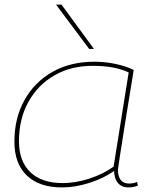

<svg xmlns="http://www.w3.org/2000/svg" viewBox="-20 -810 669 840"><path d="M541 10Q513 10 496.5 -9Q480 -28 479 -62Q434 -30 371.5 -10Q309 10 251 10Q152 10 97.5 -42Q43 -94 43 -190Q43 -293 87 -372Q131 -451 209.5 -495.5Q288 -540 393 -540Q439 -540 484.5 -530.5Q530 -521 565 -504Q544 -376 528.5 -279Q513 -182 504.5 -127Q496 -72 496 -69Q496 -7 545 -7Q564 -7 580 -14L583 2Q564 10 541 10ZM477 -81 543 -493Q483 -522 385 -522Q291 -522 218.5 -480.5Q146 -439 104.5 -364.5Q63 -290 63 -192Q63 -104 113 -56.5Q163 -9 254 -9Q310 -9 370.5 -28.5Q431 -48 477 -81ZM370 -596 225 -790H249L391 -596Z"/></svg>

Font: Georama Extended Thin
Style: Italic
Weight: 100
Width: 7
Italic angle: -9°
Designer: Jean-Baptiste Levee
Foundry: Production Type
Version: Version 1.000